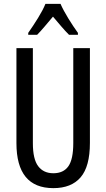

<svg xmlns="http://www.w3.org/2000/svg" viewBox="-20 -963 550 993"><path d="M445 -714H359V-223Q359 -139 333.5 -103Q308 -67 256 -67Q205 -67 177.5 -103.5Q150 -140 150 -222V-714H65V-223Q65 10 256 10Q349 10 397 -46Q445 -102 445 -224ZM293 -943H215Q202 -911 177 -870.5Q152 -830 126 -793V-783H172Q189 -800 210.5 -825.5Q232 -851 254 -877Q276 -851 296.5 -827Q317 -803 337 -783H383V-793Q359 -826 333.5 -867.5Q308 -909 293 -943Z"/></svg>

Font: Noto Sans Display Condensed
Style: Regular
Weight: 400
Width: 3
Designer: Monotype Design Team
Foundry: Monotype Imaging Inc.
Version: Version 1.900